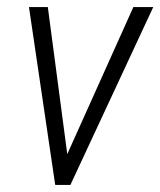

<svg xmlns="http://www.w3.org/2000/svg" viewBox="-20 -522 453 542"><path d="M115.2 -500.5 169.9 -86.9 356 -501V-502H356.9H410.2H412.6L179.2 -1V0H178.2H137.2H136.2L135.7 -1L62 -500.5V-502H63.5H114.3H115.2Z"/></svg>

Font: MAUL Condensed Light Italic
Style: Light Italic
Weight: 300
Italic angle: -12°
Designer: MAUL
Version: Version 1.0; 2020; ttfautohint (v1.8.3)